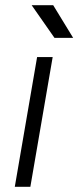

<svg xmlns="http://www.w3.org/2000/svg" viewBox="-20 -720 302 740"><path d="M37 0 123 -500H183L97 0ZM190 -574 102 -700H185L262 -574Z"/></svg>

Font: Figtree Light Light
Style: Italic
Weight: 300
Italic angle: -9.5°
Version: Version 2.000